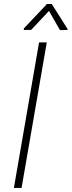

<svg xmlns="http://www.w3.org/2000/svg" viewBox="-20 -918 350 938"><path d="M208.5 -710.9 85.4 0H47.9L170.9 -710.9ZM232.9 -898.4 310.1 -776.4 309.6 -771.5 272.9 -771 219.2 -864.7 132.3 -772 96.2 -771.5 96.7 -779.3 209.5 -898.4Z"/></svg>

Font: Roboto Condensed ExtraLight
Style: Italic
Weight: 250
Italic angle: -12°
Designer: Christian Robertson
Foundry: Google
Version: Version 3.008; 2023